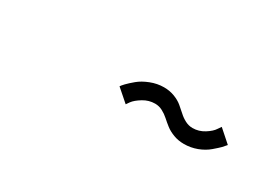

<svg xmlns="http://www.w3.org/2000/svg" viewBox="-0 -700 850 583"><g transform="rotate(30 425.0 -408.5)"><path d="M613 -349Q593 -349 576 -355.5Q559 -362 547.5 -371Q536 -380 525.8 -389.2Q515.5 -398.5 503 -405Q490.5 -411.5 477 -411.5Q455 -411.5 435.8 -399.8Q416.5 -388 408 -376.5L400 -365L356.5 -403Q358.5 -406.5 367.2 -415.8Q376 -425 391 -437.5Q406 -450 429 -459Q452 -468 475.5 -468Q495.5 -468 512.5 -461.5Q529.5 -455 541 -445.5Q552.5 -436 562.8 -426.5Q573 -417 585.5 -410.5Q598 -404 611.5 -404Q633.5 -404 652.5 -416Q671.5 -428 679 -440L687 -451.5L730.5 -413Q725 -406 718.5 -399.2Q712 -392.5 696.2 -379Q680.5 -365.5 658.5 -357.2Q636.5 -349 613 -349Z"/></g></svg>

Font: League Mono Wide Light
Style: Regular
Weight: 300
Width: 8
Designer: Tyler Finck
Foundry: The League of Moveable Type / Tyler Finck
Version: Version 2.210